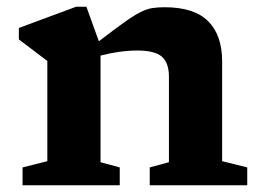

<svg xmlns="http://www.w3.org/2000/svg" viewBox="-20 -550 780 570"><path d="M424.5 -53 481.5 -68.5V-322.5Q481.5 -363 460.8 -381.5Q440 -400 387.5 -400Q361.5 -400 333.2 -396Q305 -392 278.5 -385V-68.5L335.5 -53V0H47V-53L120.5 -71.5V-369Q112.5 -375.5 91.2 -391.2Q70 -407 36 -433V-467L206 -530H236.5L273.5 -427.5Q320.5 -463.5 349.2 -484Q378 -504.5 397 -514Q416 -523.5 432 -526Q448 -528.5 469 -528.5Q556.5 -528.5 598 -487Q639.5 -445.5 639.5 -367.5V-71.5L714 -53V0H424.5Z"/></svg>

Font: Newsreader 6pt SemiBold
Style: Regular
Weight: 600
Designer: Hugues Gentile
Foundry: Production Type
Version: Version 1.003; ttfautohint (v1.8.3)